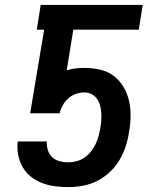

<svg xmlns="http://www.w3.org/2000/svg" viewBox="-20 -755 640 783"><path d="M259 8Q231 8 204 4.5Q177 1 152 -8.5Q127 -18 106.5 -34Q86 -50 73 -72.5Q60 -95 54.5 -121.5Q49 -148 52 -175V-178H171V-177Q170 -159 175.5 -142Q181 -125 193.5 -113.5Q206 -102 223 -97.5Q240 -93 259 -93Q275 -93 292 -97.5Q309 -102 324 -112Q339 -122 350.5 -136.5Q362 -151 369.5 -166.5Q377 -182 381.5 -198.5Q386 -215 389 -232Q392 -248 393 -263.5Q394 -279 393 -295Q392 -311 388 -325.5Q384 -340 375.5 -352Q367 -364 353.5 -371Q340 -378 324 -378Q307 -378 289.5 -372Q272 -366 258.5 -354Q245 -342 236 -326Q227 -310 223 -293H103L160 -634H130L146 -735H562L546 -634H279L252 -468Q270 -474 288 -476Q306 -478 324 -478Q356 -478 387.5 -471Q419 -464 443 -446Q467 -428 483 -401.5Q499 -375 506 -344.5Q513 -314 512.5 -281Q512 -248 506 -216Q502 -187 492.5 -158Q483 -129 467 -102Q451 -75 427.5 -53Q404 -31 376 -17Q348 -3 318 2.5Q288 8 259 8Z"/></svg>

Font: Iosevka Curly Extended
Style: Bold Italic
Weight: 700
Width: 7
Italic angle: -9°
Monospace: yes
Designer: Belleve Invis
Foundry: Belleve Invis
Version: Version 11.1.0; ttfautohint (v1.8.3)